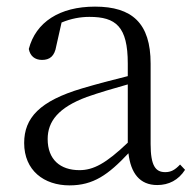

<svg xmlns="http://www.w3.org/2000/svg" viewBox="-20 -546 591 580"><path d="M455 13C490 13 519 -2 539 -33L524 -49C508 -32 496 -26 479 -26C450 -26 435 -45 435 -111V-354C435 -476 379 -526 267 -526C160 -526 88 -479 67 -398C71 -377 85 -365 107 -365C130 -365 145 -376 150 -407L166 -478C195 -490 223 -495 250 -495C330 -495 366 -466 366 -354V-316C321 -305 272 -292 228 -279C100 -241 53 -190 53 -114C53 -31 113 14 190 14C262 14 307 -18 368 -83C375 -23 402 13 455 13ZM366 -115C300 -52 262 -32 220 -32C162 -32 124 -64 124 -126C124 -179 156 -221 242 -253C279 -266 323 -279 366 -291Z"/></svg>

Font: Noto Serif JP Light
Style: Regular
Weight: 300
Designer: Ryoko NISHIZUKA 西塚涼子 (kana & ideographs); Frank Grießhammer (Latin, Greek & Cyrillic); Wenlong ZHANG 张文龙 (bopomofo); San
Foundry: Adobe
Version: Version 2.001;hotconv 1.1.0;makeotfexe 2.6.0